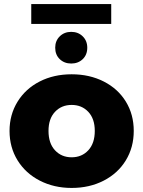

<svg xmlns="http://www.w3.org/2000/svg" viewBox="-20 -917 706 946"><path d="M27 -272Q27 -352 66.5 -416Q106 -480 175.5 -515.5Q245 -551 333 -551Q421 -551 491 -515.5Q561 -480 600 -416.5Q639 -353 639 -272Q639 -191 600 -127Q561 -63 491 -27Q421 9 333 9Q246 9 176 -27Q106 -63 66.5 -127Q27 -191 27 -272ZM447 -272Q447 -332 415 -366Q383 -400 333 -400Q283 -400 251 -366Q219 -332 219 -272Q219 -211 251 -176.5Q283 -142 333 -142Q383 -142 415 -176.5Q447 -211 447 -272ZM252 -682Q252 -716 274.5 -738Q297 -760 331 -760Q365 -760 387.5 -738Q410 -716 410 -682Q410 -647 387.5 -625.5Q365 -604 331 -604Q297 -604 274.5 -625.5Q252 -647 252 -682ZM134 -897H528V-799H134Z"/></svg>

Font: Montserrat Alternates ExtraBold
Style: Regular
Weight: 800
Designer: Julieta Ulanovsky
Foundry: Julieta Ulanovsky
Version: Version 7.200